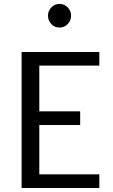

<svg xmlns="http://www.w3.org/2000/svg" viewBox="-20 -939 566 959"><path d="M176.3 -314.5V-68.4H476.1V0H87.9V-679.2H476.1V-611.3H176.3V-382.8H380.4V-314.5ZM236.6 -818.6Q219.7 -835.9 219.7 -860.4Q219.7 -884.8 236.6 -902.1Q253.4 -919.4 277.3 -919.4Q301.3 -919.4 318.1 -902.1Q335 -884.8 335 -860.4Q335 -835.9 318.1 -818.6Q301.3 -801.3 277.3 -801.3Q253.4 -801.3 236.6 -818.6Z"/></svg>

Font: Molengo
Style: Regular
Weight: 400
Designer: moyogo
Foundry: moyogo
Version: Version 0.11; ttfautohint (v0.8) -G 32 -r 16 -x